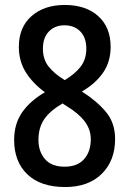

<svg xmlns="http://www.w3.org/2000/svg" viewBox="-20 -744 521 774"><path d="M241 -724Q326 -724 376 -679Q426 -634 426 -555Q426 -495 395.5 -451Q365 -407 310 -375Q369 -338 406.5 -293.5Q444 -249 444 -184Q444 -96 390 -43Q336 10 243 10Q144 10 90.5 -41Q37 -92 37 -180Q37 -245 69.5 -291.5Q102 -338 161 -372Q111 -409 83.5 -453.5Q56 -498 56 -555Q56 -634 107 -679Q158 -724 241 -724ZM240 -642Q201 -642 177 -617Q153 -592 153 -548Q153 -504 176.5 -475Q200 -446 241 -421Q284 -447 306 -476.5Q328 -506 328 -548Q328 -592 304 -617Q280 -642 240 -642ZM135 -180Q135 -133 161.5 -102.5Q188 -72 240 -72Q292 -72 319 -102.5Q346 -133 346 -183Q346 -222 321.5 -254.5Q297 -287 249 -316L232 -327Q181 -297 158 -263Q135 -229 135 -180Z"/></svg>

Font: Noto Sans Lao UI Cond Med
Style: Regular
Weight: 500
Width: 3
Designer: Monotype Design Team
Foundry: Monotype Imaging Inc.
Version: Version 2.000; ttfautohint (v1.8.4.7-5d5b)